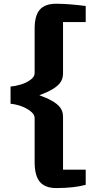

<svg xmlns="http://www.w3.org/2000/svg" viewBox="-20 -877 541 1004"><path d="M161.1 -29.3V-260.3Q161.1 -278.8 139.4 -295.7Q117.7 -312.5 89.6 -322.3Q61.5 -332 35.2 -334.5V-424.3Q62 -426.8 89.8 -435.3Q117.7 -443.8 139.4 -459.7Q161.1 -475.6 161.1 -494.6V-725.6Q161.1 -796.4 188.5 -826.9Q215.8 -857.4 273.4 -857.4Q336.4 -857.4 428.2 -845.7V-761.7H309.6V-493.2Q309.6 -461.4 291.5 -440.4Q265.1 -408.2 186 -378.9Q263.7 -351.1 291 -319.3Q309.6 -298.3 309.6 -266.6V10.3H428.2V89.4Q367.2 106.4 273.4 106.4Q216.3 106.4 188.7 74.2Q161.1 42 161.1 -29.3Z"/></svg>

Font: HaufeMerriweatherSans
Style: Bold
Weight: 700
Designer: Eben Sorkin
Foundry: Eben Sorkin
Version: Version 1.56